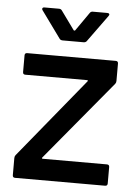

<svg xmlns="http://www.w3.org/2000/svg" viewBox="-51 -740 554 780"><g transform="rotate(5 225.5 -350.0)"><path d="M30 -10V-80Q30 -87 34 -92L299 -416Q301 -418 300 -419.5Q299 -421 297 -421H45Q35 -421 35 -431V-499Q35 -509 45 -509H406Q416 -509 416 -499V-428Q416 -421 412 -416L143 -92Q141 -90 142 -88.5Q143 -87 145 -87H407Q417 -87 417 -77V-10Q417 0 407 0H40Q30 0 30 -10ZM90 -694Q90 -696 92 -698Q94 -700 98 -700H158Q166 -700 170 -694L225 -618Q226 -617 228 -617Q230 -617 231 -618L284 -694Q288 -700 296 -700H355Q361 -700 363 -696.5Q365 -693 361 -688L282 -579Q278 -573 269 -573H184Q175 -573 171 -579L92 -688Q90 -690 90 -694Z"/></g></svg>

Font: Amber EN Medium
Style: Regular
Weight: 500
Designer: Jeremy Tribby
Foundry: Tribby Type Co.
Version: Version 1.403 November 24, 2021